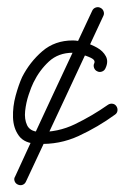

<svg xmlns="http://www.w3.org/2000/svg" viewBox="-20 -389 359 546"><path d="M274 -344Q219 -226 164 -108Q109 10 54 127Q51 134 44.5 136.5Q38 139 31 136Q24 133 21.5 126Q19 119 23 113Q77 -5 132 -123Q187 -241 242 -358Q245 -365 252 -367.5Q259 -370 265 -367Q272 -364 274.5 -357Q277 -350 274 -344ZM248 -209Q252 -218 238.5 -224.5Q225 -231 208 -235Q191 -239 187 -239Q146 -239 119 -214Q92 -189 75 -154Q69 -142 61.5 -119.5Q54 -97 51.5 -73.5Q49 -50 57 -33Q65 -16 89 -14Q144 -12 193.5 -36Q243 -60 287 -91Q293 -95 300 -94Q307 -93 311 -87Q315 -81 314 -74Q313 -67 307 -63Q259 -28 204 -2.5Q149 23 87 20Q50 19 34 -2.5Q18 -24 17 -55Q16 -86 24.5 -117Q33 -148 43 -170Q65 -213 100.5 -243.5Q136 -274 187 -274Q201 -274 220 -268.5Q239 -263 256 -253.5Q273 -244 281 -229Q289 -214 280 -195Q277 -188 270 -185.5Q263 -183 257 -186Q250 -189 247.5 -196Q245 -203 248 -209Z"/></svg>

Font: FRB American Cursive Guidelines Arrows
Style: Italic
Weight: 400
Italic angle: -25°
Version: Version 2.0;Modular Font Editor K font №1